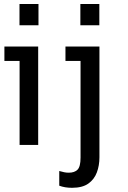

<svg xmlns="http://www.w3.org/2000/svg" viewBox="-20 -708 623 938"><path d="M166.5 -480.5V0H75.7V-410.2H1.5V-480.5ZM75.2 -584.5V-688.5H168V-584.5ZM332 209.5Q296.9 209.5 269.5 199.2V127.4Q282.7 131.3 293.7 133.5Q304.7 135.7 315.9 135.7Q344.2 135.7 358.9 120.8Q373.5 106 373.5 62V-410.2H299.8V-480.5H465.8V60.5Q465.8 100.6 453.1 134.5Q440.4 168.5 411.4 189Q382.3 209.5 332 209.5ZM372.6 -584.5V-688.5H465.3V-584.5Z"/></svg>

Font: Shanti
Style: Regular
Weight: 400
Designer: Vernon Adams
Foundry: Vernon Adams
Version: Version 1.100; ttfautohint (v1.8.4)